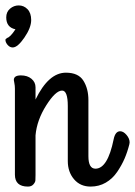

<svg xmlns="http://www.w3.org/2000/svg" viewBox="-20 -660 498 708"><path d="M35 -16V-333Q35 -344 33 -353.5Q31 -363 31 -365Q31 -382 57 -382Q81 -382 96 -369.5Q111 -357 111 -338V-293Q159 -392 223 -392Q269 -392 287.5 -362.5Q306 -333 306 -291V-84Q306 -38 332 -38Q377 -38 399 -146Q405 -176 423 -176Q435 -176 446.5 -162.5Q458 -149 458 -135Q458 -132 457 -128Q450 -100 439.5 -75.5Q429 -51 412 -26Q395 -1 370 13.5Q345 28 314 28Q276 28 253 1Q230 -26 230 -66V-269Q230 -326 209 -326Q185 -326 150.5 -271.5Q116 -217 111 -161V-15Q111 -1 110.5 5.5Q110 12 103 20Q96 28 83 28Q35 28 35 -16ZM49 -640Q68 -640 81.5 -626Q95 -612 95 -586Q95 -558 70 -521.5Q45 -485 27 -485Q16 -485 8 -494.5Q0 -504 0 -513Q0 -516 6 -520Q18 -523 37 -552Q3 -559 3 -596Q3 -616 17 -628Q31 -640 49 -640Z"/></svg>

Font: Grand Hotel
Style: Regular
Weight: 400
Designer: Brian J. Bonislawsky & Jim Lyles for Astigmatic (AOETI)
Foundry: Astigmatic (AOETI)
Version: Version 001.000